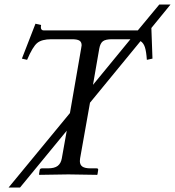

<svg xmlns="http://www.w3.org/2000/svg" viewBox="-20 -774 776 851"><path d="M392.1 -397.9 558.1 -600.1H555.2H476.1Q448.2 -600.1 436.3 -591.3Q424.3 -582.5 419.9 -558.1ZM290 -272.9 339.8 -560.1Q341.8 -569.8 341.8 -573.2Q341.8 -587.9 332 -594Q322.3 -600.1 298.8 -600.1H208Q165.5 -600.1 145.3 -583.7Q125 -567.4 100.1 -508.8L77.1 -514.2L137.2 -668.9L162.1 -663.1Q162.1 -662.1 161.6 -658.7Q161.1 -655.3 161.1 -653.8Q161.1 -639.2 173.8 -639.2H590.8L686 -753.9H735.8L650.9 -649.9L655.8 -514.2L630.9 -508.8Q628.4 -545.9 622.3 -564.7Q616.2 -583.5 603 -591.8L378.9 -318.8L335 -71.8Q334 -66.9 334 -60.1Q334 -43.5 345.2 -35.6Q356.4 -27.8 381.8 -27.8H408.2Q416.5 -27.8 415 -20L412.1 -1L410.2 1Q322.3 -1 283.2 -1L154.8 1L152.8 -1L155.8 -20Q157.2 -27.8 166 -27.8H191.9Q221.7 -27.8 235.8 -38.8Q250 -49.8 253.9 -71.8L275.9 -194.8L68.8 57.1H18.1Z"/></svg>

Font: Linux Libertine G
Style: Italic
Weight: 400
Italic angle: -12°
Designer: Philipp H. Poll
Foundry: Philipp H. Poll
Version: Version 5.1.3